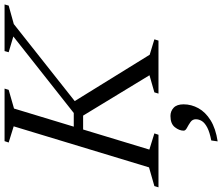

<svg xmlns="http://www.w3.org/2000/svg" viewBox="-106 -629 974 842"><g transform="rotate(-90 381.0 -208.0)"><path d="M562 -38.5 629.5 -18 624 0H391.5L397 -18L472 -39.5L295 -330.5H207L220.5 -371.5H306.5L642 -636.5L573 -657L578 -675H782.5L777.5 -657L696.5 -634.5L328 -343L349 -383ZM248 -635 177 -657 183 -675H413.5L408 -657L326 -633.5L146 -40L217 -18L211 0H-19.5L-14 -18L68 -41.5ZM229 110.5Q229 91 244.2 71.8Q259.5 52.5 293.5 52.5Q314.5 52.5 329.5 66.5Q344.5 80.5 344.5 110Q344.5 144 327.5 175Q310.5 206 274.5 228.5Q238.5 251 182 259.5L186 231.5Q222.5 224.5 242.5 214Q262.5 203.5 270.8 190.8Q279 178 279 163.5Q279 149 266.5 140.2Q254 131.5 241.5 125Q229 118.5 229 110.5Z"/></g></svg>

Font: Newsreader 24pt
Style: Italic
Weight: 400
Italic angle: -17°
Designer: Hugues Gentile
Foundry: Production Type
Version: Version 1.003